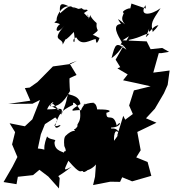

<svg xmlns="http://www.w3.org/2000/svg" viewBox="-28 -972 975 1081"><path d="M277 -315C325 -286 249 -262 293 -262C343 -284 279 -230 283 -265C305 -331 311 -347 384 -382C376 -420 427 -355 422 -349C434 -263 385 -282 421 -247C452 -234 457 -288 434 -353C441 -312 403 -238 388 -245C401 -223 394 -250 353 -218C344 -206 328 -211 334 -150C356 -101 326 -134 333 -108C343 -118 276 -115 279 -173C297 -192 252 -181 237 -204C199 -107 252 -131 185 -136L202 -216L225 -273L326 -339L250 -381L271 -387L307 -350ZM61 -1 57 25 158 14 194 -16 244 22 304 89 308 31C299 8 280 41 376 -34C319 -2 338 -22 357 -67C430 18 423 -15 439 -8C441 12 510 -44 442 -19C460 10 563 -69 504 -86C531 -13 594 -14 587 -29C549 -75 615 -43 600 -106C644 -141 669 -105 655 -163C611 -107 609 -194 618 -224C617 -180 611 -266 646 -218C626 -267 590 -238 598 -254C656 -254 659 -302 629 -265C611 -346 570 -281 571 -337C600 -344 602 -357 519 -356C512 -412 476 -383 503 -394C437 -392 421 -361 454 -392C400 -328 464 -361 384 -349C362 -352 425 -386 425 -386C417 -446 342 -434 357 -448C335 -380 361 -437 317 -323C327 -374 319 -357 237 -356C251 -395 298 -415 253 -375C308 -362 347 -424 367 -461C367 -429 361 -526 364 -532L403 -550L364 -614L405 -630L371 -612L270 -598L183 -510L139 -479L112 -476L143 -405L18 -387L155 -388L197 -409C183 -373 168 -336 154 -300L112 -261L26 -278L57 -228L40 -159L70 -88L42 -33L-8 53L65 65L83 -35ZM885 -702 820 -695 798 -739 662 -745 698 -768 623 -636 649 -594 633 -587 691 -553 665 -520C717 -509 769 -498 820 -486L726 -463L699 -378L720 -330L677 -298L666 -320L631 -206L640 -215L561 -106L516 -96L507 23L496 70L593 51L648 52L660 26L716 49L824 18L803 -60L739 -86L764 -126L745 -229L853 -281L794 -306L844 -360L895 -447L916 -494L927 -575L835 -563L866 -673H882L924 -680ZM703 -913C728 -944 643 -907 669 -899C664 -881 648 -865 676 -835C630 -871 629 -874 653 -837C599 -833 636 -772 658 -734C636 -686 646 -756 684 -692C625 -736 622 -729 600 -645C661 -687 665 -738 682 -712C715 -749 721 -707 696 -747C774 -763 783 -783 812 -782C768 -731 816 -799 815 -829C800 -751 822 -825 864 -830C842 -799 853 -816 832 -792C820 -843 826 -850 876 -926C821 -885 752 -879 791 -943L793 -924L712 -952ZM466 -913C458 -925 449 -908 432 -926C356 -903 401 -979 310 -897C306 -948 311 -961 360 -936C313 -941 284 -867 292 -858C268 -835 278 -851 310 -836C278 -815 285 -767 335 -828C254 -734 328 -764 325 -721C370 -801 301 -700 388 -792C405 -689 364 -756 402 -761C431 -707 486 -750 510 -752C513 -757 510 -698 533 -760C536 -751 490 -787 489 -771C547 -818 510 -785 516 -842C478 -876 482 -887 482 -887C452 -840 476 -893 481 -876C467 -873 446 -912 478 -872C453 -876 445 -921 380 -932L438 -894Z"/></svg>

Font: Hussar Lance
Style: ExBdObl
Weight: 700
Foundry: Cannot Into Space Fonts, PlusOne Fonts
Version: Version 2.270